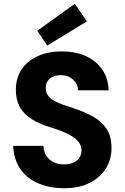

<svg xmlns="http://www.w3.org/2000/svg" viewBox="-20 -984 662 1016"><path d="M319 12Q244 12 183.5 -13.5Q123 -39 88 -89Q53 -139 50 -212H210Q211 -183 224.5 -161Q238 -139 262 -126.5Q286 -114 318 -114Q346 -114 366.5 -122.5Q387 -131 399 -147.5Q411 -164 411 -189Q411 -211 398.5 -229Q386 -247 363.5 -261.5Q341 -276 311 -288Q281 -300 245 -311Q155 -338 109.5 -385Q64 -432 64 -509Q64 -573 95.5 -618.5Q127 -664 182 -688Q237 -712 306 -712Q379 -712 433.5 -687.5Q488 -663 520.5 -616.5Q553 -570 555 -506H393Q393 -528 381 -546Q369 -564 349.5 -575Q330 -586 305 -586Q282 -587 263 -579.5Q244 -572 233 -556.5Q222 -541 222 -518Q222 -496 233.5 -479.5Q245 -463 265.5 -451.5Q286 -440 313.5 -430Q341 -420 373 -410Q427 -392 471.5 -367.5Q516 -343 543 -303.5Q570 -264 570 -199Q570 -142 541 -94Q512 -46 456 -17Q400 12 319 12ZM230 -743 177 -821 376 -964 440 -871Z"/></svg>

Font: DM Sans 9pt Black
Style: Regular
Weight: 900
Version: Version 4.004;gftools[0.9.30]